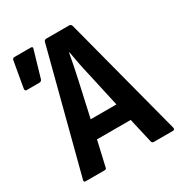

<svg xmlns="http://www.w3.org/2000/svg" viewBox="-157 -766 826 878"><g transform="rotate(-30 256.0 -327.5)"><path d="M43 0Q31 0 35 -12L200 -646Q203 -655 212 -655H333Q342 -655 346 -646L512 -12Q514 0 503 0H402Q393 0 391 -9L361 -140H183L153 -9Q152 0 142 0ZM244 -414 204 -234H340L300 -414Q292 -447 285.5 -480.5Q279 -514 273 -548H271Q259 -481 244 -414ZM17 -496Q7 -496 9 -509L33 -646Q35 -655 45 -655H131Q143 -655 138 -642L98 -505Q94 -496 84 -496Z"/></g></svg>

Font: Sofia Sans Condensed
Style: Bold
Weight: 700
Designer: Botio Nikoltchev, Ani Petrova
Foundry: lettersoup
Version: Version 4.101; ttfautohint (v1.8.4.7-5d5b)